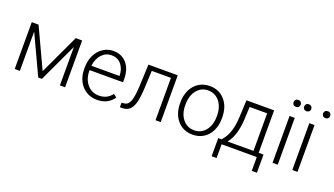

<svg xmlns="http://www.w3.org/2000/svg" viewBox="-73 -1301 3542 2036"><g transform="rotate(20 1698.0 -283.0)"><path d="M368.7 -79.1 578.6 -528.3H650.9V0H592.3V-433.6L389.2 0H347.7L140.6 -443.4V0H82.5V-528.3H159.2Z M1011.7 9.8Q944.3 9.8 889.9 -23.4Q835.4 -56.6 805.2 -116Q774.9 -175.3 774.9 -249V-270Q774.9 -346.2 804.4 -407.2Q834 -468.3 886.7 -503.2Q939.5 -538.1 1001 -538.1Q1097.2 -538.1 1153.6 -472.4Q1210 -406.7 1210 -293V-260.3H833V-249Q833 -159.2 884.5 -99.4Q936 -39.6 1014.2 -39.6Q1061 -39.6 1096.9 -56.6Q1132.8 -73.7 1162.1 -111.3L1198.7 -83.5Q1134.3 9.8 1011.7 9.8ZM1001 -488.3Q935.1 -488.3 889.9 -439.9Q844.7 -391.6 835 -310.1H1151.9V-316.4Q1149.4 -392.6 1108.4 -440.4Q1067.4 -488.3 1001 -488.3Z M1730 -528.3V0H1671.4V-478H1455.1L1445.8 -280.3Q1439.9 -170.4 1423.8 -112.5Q1407.7 -54.7 1376 -27.3Q1344.2 0 1291.5 0H1269V-51.8L1287.1 -52.7Q1337.4 -53.7 1359.4 -101.6Q1381.3 -149.4 1388.2 -272.5L1398.9 -528.3Z M1854.5 -272Q1854.5 -348.1 1884 -409.2Q1913.6 -470.2 1967.5 -504.2Q2021.5 -538.1 2089.8 -538.1Q2195.3 -538.1 2260.7 -464.1Q2326.2 -390.1 2326.2 -268.1V-255.9Q2326.2 -179.2 2296.6 -117.9Q2267.1 -56.6 2213.4 -23.4Q2159.7 9.8 2090.8 9.8Q1985.8 9.8 1920.2 -64.2Q1854.5 -138.2 1854.5 -260.3ZM1913.1 -255.9Q1913.1 -161.1 1962.2 -100.3Q2011.2 -39.6 2090.8 -39.6Q2169.9 -39.6 2219 -100.3Q2268.1 -161.1 2268.1 -260.7V-272Q2268.1 -332.5 2245.6 -382.8Q2223.1 -433.1 2182.6 -460.7Q2142.1 -488.3 2089.8 -488.3Q2011.7 -488.3 1962.4 -427Q1913.1 -365.7 1913.1 -266.6Z M2399.4 -49.3 2425.3 -83Q2486.8 -166.5 2496.1 -327.1L2505.4 -528.3H2817.4V-49.3H2872.1V155.3H2814V0H2417V155.3H2360.8L2361.3 -49.3ZM2466.8 -49.3H2758.8V-473.6H2561L2554.7 -336.4Q2545.9 -147.5 2466.8 -49.3Z M3050.3 0H2991.7V-528.3H3050.3ZM2981.4 -681.2Q2981.4 -697.8 2992.2 -709.2Q3002.9 -720.7 3021.5 -720.7Q3040 -720.7 3051 -709.2Q3062 -697.8 3062 -681.2Q3062 -664.6 3051 -653.3Q3040 -642.1 3021.5 -642.1Q3002.9 -642.1 2992.2 -653.3Q2981.4 -664.6 2981.4 -681.2Z M3273.4 0H3214.8V-528.3H3273.4ZM3102.5 -675.8Q3102.5 -692.4 3113 -703.9Q3123.5 -715.3 3142.6 -715.3Q3161.1 -715.3 3172.1 -703.9Q3183.1 -692.4 3183.1 -675.8Q3183.1 -659.7 3172.1 -648.4Q3161.1 -637.2 3142.6 -637.2Q3123.5 -637.2 3113 -648.4Q3102.5 -659.7 3102.5 -675.8ZM3315.9 -675.3Q3315.9 -691.9 3326.7 -703.4Q3337.4 -714.8 3356 -714.8Q3375 -714.8 3385.7 -703.4Q3396.5 -691.9 3396.5 -675.3Q3396.5 -659.2 3385.7 -647.9Q3375 -636.7 3356 -636.7Q3337.4 -636.7 3326.7 -647.9Q3315.9 -659.2 3315.9 -675.3Z"/></g></svg>

Font: RobotoInd Light
Style: Regular
Weight: 300
Designer: Google
Version: Version 2.001151; 2014